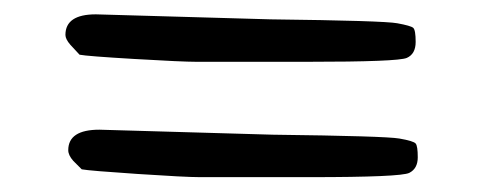

<svg xmlns="http://www.w3.org/2000/svg" viewBox="-20 -430 665 265"><path d="M408.2 -185.5H255.9Q236.3 -185.5 169.9 -189.9Q103.5 -194.3 92.8 -196.3L81.1 -208Q74.2 -215.8 74.2 -222.7Q74.2 -251 117.2 -251Q117.2 -251 356.4 -244.1Q511.7 -242.2 531.2 -238.8Q550.8 -235.4 553.7 -231.9Q556.6 -228.5 556.6 -212.9Q556.6 -197.3 544.9 -191.4Q533.2 -185.5 408.2 -185.5ZM404.3 -344.7H251Q231.4 -344.7 165.5 -348.6Q99.6 -352.5 89.8 -354.5L77.1 -368.2Q70.3 -376 70.3 -381.8Q70.3 -410.2 112.3 -410.2L353.5 -403.3Q509.8 -401.4 528.3 -397.9Q546.9 -394.5 550.3 -391.6Q553.7 -388.7 553.7 -372.1Q553.7 -355.5 541.5 -350.1Q529.3 -344.7 404.3 -344.7Z"/></svg>

Font: Drukaatie burti
Style: Light
Weight: 300
Version: Version 0.14